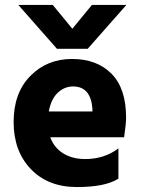

<svg xmlns="http://www.w3.org/2000/svg" viewBox="-20 -750 573 775"><path d="M334 -553H210L54 -730H193L272 -634L351 -730H490ZM275 -401Q240 -401 213 -375.5Q186 -350 177 -300H353V-312Q346 -401 275 -401ZM458 -29Q406 5 290 5Q174 5 104.5 -67.5Q35 -140 35 -257.5Q35 -375 102.5 -443.5Q170 -512 270.5 -512Q371 -512 430 -452.5Q489 -393 489 -275Q489 -252 481 -196H183Q198 -154 235 -131Q272 -108 324 -108Q401 -108 458 -151Z"/></svg>

Font: Hind Jalandhar
Style: Bold
Weight: 700
Designer: Namrata Goyal
Foundry: Indian Type Foundry
Version: Version 0.702;PS 1.0;hotconv 1.0.81;makeotf.lib2.5.63406